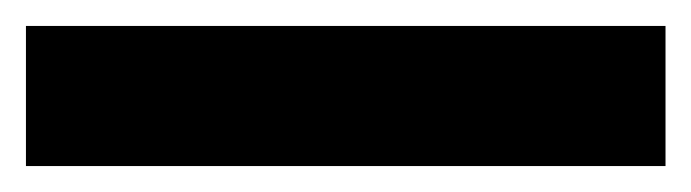

<svg xmlns="http://www.w3.org/2000/svg" viewBox="-23 -954 533 148"><path d="M490 -826H-3V-934H490Z"/></svg>

Font: Noto Sans Malayalam UI Condensed ExtraBold
Style: Regular
Weight: 800
Width: 3
Designer: Jelle Bosma - Monotype Design Team
Foundry: Monotype Imaging Inc.
Version: Version 2.104; ttfautohint (v1.8.4.7-5d5b)